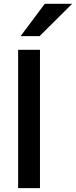

<svg xmlns="http://www.w3.org/2000/svg" viewBox="-20 -967 391 987"><path d="M85.9 -781.2 210 -947.3H350.6L183.6 -781.2ZM73.2 0V-710.9H185.5V0Z"/></svg>

Font: Ride Light
Style: Bold
Weight: 600
Version: Version 3.000